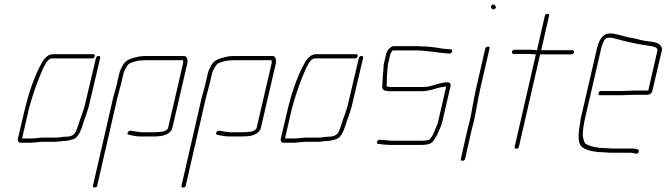

<svg xmlns="http://www.w3.org/2000/svg" viewBox="-20 -666 2989 861"><path d="M72 -26H116C131 -26 151 -29 166 -30H223C240 -30 257 -34 273 -34C282 -34 298 -39 306 -41C336 -49 346 -92 357 -125L365 -147C371 -164 372 -168 378 -188L429 -405C431 -412 428 -415 422 -415C416 -415 412 -412 410 -405L359 -188C353 -168 352 -167 346 -149L338 -127C333 -111 329 -98 323 -83C316 -61 299 -53 276 -53C260 -53 243 -49 227 -49H169C156 -48 134 -45 120 -45H79L111 -184C115 -195 117 -206 121 -218C136 -268 152 -310 170 -352C177 -367 193 -404 212 -404H392C399 -404 404 -408 405 -414C406 -420 404 -423 397 -423H217C197 -423 179 -405 169 -387C132 -322 106 -241 86 -154L60 -43C58 -35 63 -26 72 -26Z M522 -286 534 -337C535 -342 537 -347 539 -351C547 -364 551 -377 564 -383C581 -389 595 -395 616 -395C624 -396 630 -396 635 -396H800C802 -393 802 -385 801 -382L734 -93C731 -79 707 -74 692 -74C684 -73 676 -73 669 -73H616C606 -73 600 -75 589 -76C577 -77 559 -86 553 -72C551 -66 551 -63 557 -62C572 -58 593 -54 611 -54H664C671 -54 680 -54 688 -55C715 -55 747 -67 753 -93L820 -382C823 -397 819 -415 805 -415H640C628 -415 607 -414 597 -411C569 -405 541 -397 529 -370C524 -360 518 -350 515 -337L503 -285C500 -274 490 -238 487 -226L397 166C396 172 399 175 405 175C411 175 415 172 416 166L506 -226C509 -239 519 -274 522 -286Z M919 -286 931 -337C932 -342 934 -347 936 -351C944 -364 948 -377 961 -383C978 -389 992 -395 1013 -395C1021 -396 1027 -396 1032 -396H1197C1199 -393 1199 -385 1198 -382L1131 -93C1128 -79 1104 -74 1089 -74C1081 -73 1073 -73 1066 -73H1013C1003 -73 997 -75 986 -76C974 -77 956 -86 950 -72C948 -66 948 -63 954 -62C969 -58 990 -54 1008 -54H1061C1068 -54 1077 -54 1085 -55C1112 -55 1144 -67 1150 -93L1217 -382C1220 -397 1216 -415 1202 -415H1037C1025 -415 1004 -414 994 -411C966 -405 938 -397 926 -370C921 -360 915 -350 912 -337L900 -285C897 -274 887 -238 884 -226L794 166C793 172 796 175 802 175C808 175 812 172 813 166L903 -226C906 -239 916 -274 919 -286Z M1251 -26H1295C1310 -26 1330 -29 1345 -30H1402C1419 -30 1436 -34 1452 -34C1461 -34 1477 -39 1485 -41C1515 -49 1525 -92 1536 -125L1544 -147C1550 -164 1551 -168 1557 -188L1608 -405C1610 -412 1607 -415 1601 -415C1595 -415 1591 -412 1589 -405L1538 -188C1532 -168 1531 -167 1525 -149L1517 -127C1512 -111 1508 -98 1502 -83C1495 -61 1478 -53 1455 -53C1439 -53 1422 -49 1406 -49H1348C1335 -48 1313 -45 1299 -45H1258L1290 -184C1294 -195 1296 -206 1300 -218C1315 -268 1331 -310 1349 -352C1356 -367 1372 -404 1391 -404H1571C1578 -404 1583 -408 1584 -414C1585 -420 1583 -423 1576 -423H1396C1376 -423 1358 -405 1348 -387C1311 -322 1285 -241 1265 -154L1239 -43C1237 -35 1242 -26 1251 -26Z M1964 -448C1934 -453 1903 -458 1870 -458C1863 -459 1857 -459 1850 -459H1746C1732 -459 1716 -441 1712 -425L1702 -383C1699 -371 1700 -359 1699 -349C1696 -324 1696 -302 1694 -277C1693 -262 1708 -257 1725 -257H1876C1883 -257 1889 -258 1894 -259C1907 -262 1914 -262 1928 -267C1946 -273 1962 -276 1981 -278L1944 -118C1943 -112 1940 -106 1938 -101C1930 -85 1927 -70 1918 -56L1908 -42C1902 -35 1876 -35 1866 -35H1740C1722 -35 1704 -39 1689 -39H1683C1676 -39 1672 -36 1671 -30C1670 -24 1672 -20 1678 -20H1685C1688 -20 1692 -19 1697 -18C1708 -17 1724 -16 1736 -16H1862C1885 -16 1913 -17 1923 -34C1929 -44 1937 -54 1943 -66C1949 -84 1958 -97 1963 -118L2000 -278C2003 -289 1998 -297 1987 -297C1949 -297 1917 -276 1881 -276H1730C1724 -276 1717 -279 1713 -279L1714 -280C1715 -298 1714 -319 1716 -335C1718 -351 1717 -366 1721 -383L1731 -425C1731 -426 1739 -440 1742 -440H1845C1852 -440 1858 -440 1865 -439C1871 -439 1877 -439 1883 -438C1908 -435 1935 -433 1959 -429C1968 -429 1981 -426 1989 -426H1996C2002 -426 2007 -430 2008 -436C2009 -442 2007 -445 2001 -445H1994C1987 -445 1972 -448 1964 -448Z M2086 -122C2082 -107 2078 -93 2075 -79L2047 45C2045 52 2048 55 2054 55C2060 55 2064 52 2066 45L2094 -79C2097 -92 2101 -107 2105 -122C2116 -171 2122 -216 2133 -265L2175 -448C2176 -454 2175 -457 2169 -457C2163 -457 2157 -454 2156 -448L2114 -265C2103 -217 2097 -170 2086 -122ZM2183 -630C2186 -626 2192 -620 2200 -627C2208 -634 2202 -639 2199 -643C2192 -652 2176 -639 2183 -630Z M2383 -422 2288 -8C2287 -2 2290 1 2296 1C2302 1 2306 -2 2307 -8L2402 -422H2541C2548 -422 2553 -426 2554 -432C2555 -438 2553 -441 2546 -441H2407L2442 -594C2444 -601 2441 -604 2435 -604C2429 -604 2425 -601 2423 -594L2388 -441H2384C2375 -442 2367 -443 2359 -443H2288C2281 -443 2277 -440 2276 -434C2275 -428 2277 -424 2284 -424H2355C2364 -424 2374 -422 2383 -422Z M2692 -2C2660 -2 2632 -8 2611 -18C2599 -25 2597 -39 2594 -54C2592 -79 2598 -110 2605 -142L2676 -449C2677 -454 2679 -460 2682 -468C2689 -485 2693 -497 2712 -497C2718 -497 2723 -497 2727 -496L2745 -491C2752 -490 2760 -488 2768 -485C2801 -477 2834 -469 2870 -464L2887 -461C2902 -459 2932 -456 2928 -439L2887 -260H2833C2820 -260 2785 -258 2771 -258H2676C2670 -258 2665 -254 2664 -248C2663 -242 2665 -239 2671 -239H2766C2780 -239 2816 -241 2829 -241H2883C2893 -241 2903 -247 2905 -257L2948 -440C2950 -447 2948 -453 2944 -459C2936 -473 2915 -478 2894 -480L2877 -482C2866 -485 2855 -485 2845 -489C2835 -491 2835 -492 2823 -494C2815 -496 2808 -497 2800 -498C2786 -501 2768 -507 2754 -510C2739 -513 2733 -516 2716 -516C2681 -516 2665 -484 2657 -449L2586 -142C2583 -131 2582 -120 2581 -111C2573 -65 2567 -15 2599 -1C2620 11 2653 17 2688 17C2699 17 2707 19 2718 19H2810C2822 19 2838 30 2844 16C2850 2 2828 0 2814 0H2722C2711 0 2703 -2 2692 -2Z"/></svg>

Font: Electronic
Style: ExThnIt
Weight: 100
Version: Version 1.011